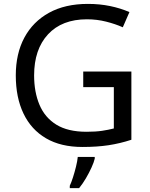

<svg xmlns="http://www.w3.org/2000/svg" viewBox="-20 -744 768 985"><path d="M407 -377H654V-27Q596 -8 537 1Q478 10 403 10Q292 10 216 -34.5Q140 -79 100.5 -161.5Q61 -244 61 -357Q61 -469 105 -551Q149 -633 231.5 -678.5Q314 -724 431 -724Q491 -724 544.5 -713Q598 -702 644 -682L610 -604Q572 -621 524.5 -633Q477 -645 426 -645Q298 -645 226.5 -568Q155 -491 155 -357Q155 -272 182.5 -206.5Q210 -141 269 -104.5Q328 -68 424 -68Q471 -68 504 -73Q537 -78 564 -85V-297H407ZM466 70Q462 88 449.5 115.5Q437 143 420.5 171Q404 199 386 221H338V209Q346 192 354.5 165.5Q363 139 370 110.5Q377 82 379 61H466Z"/></svg>

Font: Noto Sans Medefaidrin
Style: Regular
Weight: 400
Designer: Dalton Maag Ltd
Foundry: Dalton Maag Ltd
Version: Version 1.002; ttfautohint (v1.8.4.7-5d5b)